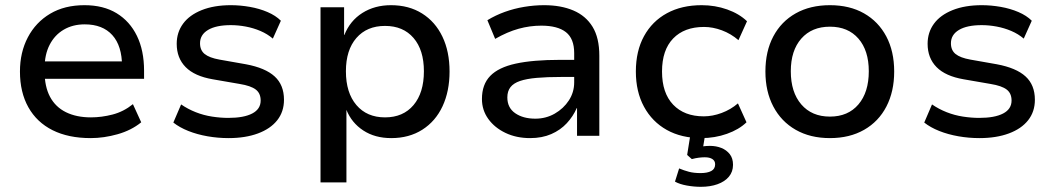

<svg xmlns="http://www.w3.org/2000/svg" viewBox="-20 -524 4069 741"><path d="M330 9Q244 9 183 -21.5Q122 -52 89.5 -110Q57 -168 57 -248Q57 -322 87.5 -380Q118 -438 173.5 -471Q229 -504 306 -504Q379 -504 430 -473Q481 -442 508.5 -385.5Q536 -329 536 -251V-220H133V-287H469L451 -268Q451 -347 413.5 -388.5Q376 -430 307 -430Q261 -430 226 -409.5Q191 -389 171.5 -351Q152 -313 152 -260V-249Q152 -190 173 -150.5Q194 -111 234.5 -91Q275 -71 331 -71Q372 -71 414.5 -82Q457 -93 493 -122L525 -52Q487 -21 434 -6Q381 9 330 9Z M862 9Q821 9 781 2Q741 -5 707 -18.5Q673 -32 649 -51L679 -121Q705 -103 735.5 -91Q766 -79 798.5 -74Q831 -69 861 -69Q921 -69 953.5 -86Q986 -103 986 -136Q986 -164 967 -178.5Q948 -193 905 -200L801 -218Q731 -230 696.5 -265Q662 -300 662 -355Q662 -399 686.5 -432.5Q711 -466 758.5 -485Q806 -504 871 -504Q907 -504 944 -497.5Q981 -491 1012.5 -477.5Q1044 -464 1064 -444L1033 -375Q1012 -393 985 -404.5Q958 -416 928.5 -421.5Q899 -427 871 -427Q814 -427 783 -408.5Q752 -390 752 -357Q752 -330 770 -315.5Q788 -301 827 -294L929 -276Q1004 -262 1040 -229Q1076 -196 1076 -139Q1076 -93 1050 -60Q1024 -27 975.5 -9Q927 9 862 9Z M1217 180V-496H1308V-389H1309Q1331 -444 1378.5 -474Q1426 -504 1489 -504Q1558 -504 1609 -472Q1660 -440 1687.5 -382.5Q1715 -325 1715 -248Q1715 -172 1688 -114Q1661 -56 1610 -23.5Q1559 9 1490 9Q1427 9 1382 -20.5Q1337 -50 1317 -100V180ZM1466 -71Q1536 -71 1576 -118.5Q1616 -166 1616 -249Q1616 -331 1576 -377.5Q1536 -424 1466 -424Q1396 -424 1355.5 -377.5Q1315 -331 1315 -249Q1315 -166 1355.5 -118.5Q1396 -71 1466 -71Z M2026 9Q1973 9 1931 -11Q1889 -31 1864.5 -65Q1840 -99 1840 -142Q1840 -198 1872 -231Q1904 -264 1970.5 -278.5Q2037 -293 2141 -293H2212V-227H2146Q2091 -227 2051.5 -223.5Q2012 -220 1987 -211.5Q1962 -203 1950 -187.5Q1938 -172 1938 -148Q1938 -108 1968.5 -87Q1999 -66 2046 -66Q2087 -66 2121 -85.5Q2155 -105 2175.5 -136.5Q2196 -168 2196 -206V-319Q2196 -375 2164 -400Q2132 -425 2069 -425Q2025 -425 1981.5 -413Q1938 -401 1891 -374L1861 -446Q1892 -465 1928 -478Q1964 -491 2003 -497.5Q2042 -504 2080 -504Q2145 -504 2193 -483.5Q2241 -463 2267 -420.5Q2293 -378 2293 -309V0H2207V-107H2206Q2192 -75 2167.5 -48.5Q2143 -22 2107.5 -6.5Q2072 9 2026 9Z M2687 9Q2610 9 2553.5 -22.5Q2497 -54 2465.5 -112Q2434 -170 2434 -248Q2434 -327 2465.5 -384.5Q2497 -442 2554 -473Q2611 -504 2688 -504Q2740 -504 2786.5 -487.5Q2833 -471 2863 -442L2830 -369Q2801 -394 2766 -407Q2731 -420 2697 -420Q2621 -420 2578 -375.5Q2535 -331 2535 -248Q2535 -165 2578 -120Q2621 -75 2696 -75Q2730 -75 2765 -88Q2800 -101 2828 -125L2861 -52Q2832 -24 2785.5 -7.5Q2739 9 2687 9ZM2685 197Q2658 197 2630.5 192Q2603 187 2585 177L2601 126Q2620 134 2639 139Q2658 144 2684 144Q2710 144 2725 136Q2740 128 2740 110Q2740 97 2729.5 90Q2719 83 2700 83Q2690 83 2677.5 84.5Q2665 86 2650 90L2632 74L2647 -20H2704L2691 59L2665 47Q2676 43 2691 41Q2706 39 2720 39Q2744 39 2764 47Q2784 55 2796.5 71Q2809 87 2809 112Q2809 139 2793 158Q2777 177 2749 187Q2721 197 2685 197Z M3183 9Q3107 9 3051 -23Q2995 -55 2964.5 -113Q2934 -171 2934 -248Q2934 -326 2964.5 -383.5Q2995 -441 3051 -472.5Q3107 -504 3183 -504Q3259 -504 3314.5 -472.5Q3370 -441 3400.5 -383.5Q3431 -326 3431 -248Q3431 -171 3401 -113Q3371 -55 3315 -23Q3259 9 3183 9ZM3183 -74Q3253 -74 3293 -121Q3333 -168 3333 -249Q3333 -329 3293 -375Q3253 -421 3183 -421Q3113 -421 3072.5 -375Q3032 -329 3032 -249Q3032 -168 3072.5 -121Q3113 -74 3183 -74Z M3760 9Q3719 9 3679 2Q3639 -5 3605 -18.5Q3571 -32 3547 -51L3577 -121Q3603 -103 3633.5 -91Q3664 -79 3696.5 -74Q3729 -69 3759 -69Q3819 -69 3851.5 -86Q3884 -103 3884 -136Q3884 -164 3865 -178.5Q3846 -193 3803 -200L3699 -218Q3629 -230 3594.5 -265Q3560 -300 3560 -355Q3560 -399 3584.5 -432.5Q3609 -466 3656.5 -485Q3704 -504 3769 -504Q3805 -504 3842 -497.5Q3879 -491 3910.5 -477.5Q3942 -464 3962 -444L3931 -375Q3910 -393 3883 -404.5Q3856 -416 3826.5 -421.5Q3797 -427 3769 -427Q3712 -427 3681 -408.5Q3650 -390 3650 -357Q3650 -330 3668 -315.5Q3686 -301 3725 -294L3827 -276Q3902 -262 3938 -229Q3974 -196 3974 -139Q3974 -93 3948 -60Q3922 -27 3873.5 -9Q3825 9 3760 9Z"/></svg>

Font: Nunito Sans 12pt ExtraLight 8pt Medium
Style: Regular
Weight: 500
Version: Version 3.101;gftools[0.9.27]